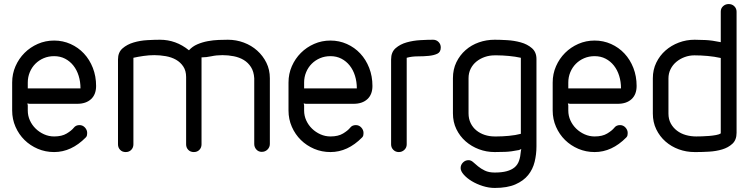

<svg xmlns="http://www.w3.org/2000/svg" viewBox="-20 -750 3693 947"><path d="M117 -314H377Q377 -347 368 -376Q359 -405 342 -426.5Q325 -448 301 -460.5Q277 -473 247 -473Q219 -473 195.5 -463Q172 -453 154.5 -435.5Q137 -418 127 -394Q117 -370 117 -343ZM344 -120Q354 -133 372 -133Q388 -133 399 -121Q410 -109 410 -94Q410 -89 409 -83Q408 -77 403 -72Q332 0 247 0Q204 0 166.5 -16Q129 -32 101 -59.5Q73 -87 56.5 -124.5Q40 -162 40 -205V-343Q40 -386 56.5 -423.5Q73 -461 101 -489Q129 -517 166.5 -533.5Q204 -550 247 -550Q290 -550 328 -533Q366 -516 394 -486Q422 -456 438 -415Q454 -374 454 -326Q454 -284 429 -261Q404 -238 361 -238H125L115 -240L117 -230V-205Q117 -179 127.5 -156Q138 -133 156 -115.5Q174 -98 197.5 -87.5Q221 -77 247 -77Q285 -77 309 -91.5Q333 -106 344 -120Z M638 -38Q638 -22 627.5 -11Q617 0 600 0Q583 0 572.5 -11Q562 -22 562 -38V-457Q562 -492 584.5 -511.5Q607 -531 639 -540.5Q671 -550 706.5 -552Q742 -554 769 -554Q848 -554 912 -502Q929 -521 953.5 -531.5Q978 -542 1005 -547Q1032 -552 1058 -553Q1084 -554 1104 -554Q1145 -554 1182.5 -540Q1220 -526 1248.5 -500.5Q1277 -475 1294 -440.5Q1311 -406 1311 -364V-40Q1311 -24 1299.5 -12.5Q1288 -1 1271 -1Q1255 -1 1244.5 -12.5Q1234 -24 1234 -40V-364Q1232 -397 1218 -419Q1204 -441 1182.5 -454Q1161 -467 1133.5 -472.5Q1106 -478 1077 -478Q1048 -478 1022.5 -472.5Q997 -467 974 -467V-38Q974 -22 963.5 -11Q953 0 936 0Q919 0 908.5 -11Q898 -22 898 -38V-370Q898 -401 884 -422Q870 -443 848 -455.5Q826 -468 797.5 -473Q769 -478 741 -478Q715 -478 687.5 -474Q660 -470 638 -465Z M1480 -314H1740Q1740 -347 1731 -376Q1722 -405 1705 -426.5Q1688 -448 1664 -460.5Q1640 -473 1610 -473Q1582 -473 1558.5 -463Q1535 -453 1517.5 -435.5Q1500 -418 1490 -394Q1480 -370 1480 -343ZM1707 -120Q1717 -133 1735 -133Q1751 -133 1762 -121Q1773 -109 1773 -94Q1773 -89 1772 -83Q1771 -77 1766 -72Q1695 0 1610 0Q1567 0 1529.5 -16Q1492 -32 1464 -59.5Q1436 -87 1419.5 -124.5Q1403 -162 1403 -205V-343Q1403 -386 1419.5 -423.5Q1436 -461 1464 -489Q1492 -517 1529.5 -533.5Q1567 -550 1610 -550Q1653 -550 1691 -533Q1729 -516 1757 -486Q1785 -456 1801 -415Q1817 -374 1817 -326Q1817 -284 1792 -261Q1767 -238 1724 -238H1488L1478 -240L1480 -230V-205Q1480 -179 1490.5 -156Q1501 -133 1519 -115.5Q1537 -98 1560.5 -87.5Q1584 -77 1610 -77Q1648 -77 1672 -91.5Q1696 -106 1707 -120Z M1986 -38Q1986 -22 1974.5 -11Q1963 0 1947 0Q1931 0 1920 -11Q1909 -22 1909 -38V-457Q1909 -493 1931.5 -512.5Q1954 -532 1986 -541Q2018 -550 2053.5 -552Q2089 -554 2116 -554Q2132 -554 2143 -543Q2154 -532 2154 -516Q2154 -493 2137 -485Q2120 -477 2095 -474.5Q2070 -472 2040.5 -472Q2011 -472 1986 -465Z M2549 -465Q2522 -471 2490 -474Q2458 -477 2432 -477H2420Q2394 -477 2371 -469Q2348 -461 2330 -446.5Q2312 -432 2301.5 -411Q2291 -390 2291 -364V-191Q2291 -164 2301.5 -142.5Q2312 -121 2330 -106.5Q2348 -92 2371 -84.5Q2394 -77 2420 -77H2430Q2457 -77 2490 -80Q2523 -83 2549 -90ZM2626 -28Q2626 11 2617 48Q2608 85 2585 113.5Q2562 142 2522 159.5Q2482 177 2420 177Q2391 177 2361 167.5Q2331 158 2307 143.5Q2283 129 2267.5 111.5Q2252 94 2252 79Q2252 63 2263.5 51.5Q2275 40 2291 40Q2303 40 2313.5 49.5Q2324 59 2338 70.5Q2352 82 2371.5 91.5Q2391 101 2420 101Q2455 101 2479 94.5Q2503 88 2518 75.5Q2533 63 2540 43Q2547 23 2549 -4L2551 -15Q2549 -14 2545.5 -12.5Q2542 -11 2540 -10Q2501 -2 2471.5 -1Q2442 0 2420 0Q2379 0 2342 -14Q2305 -28 2276.5 -53Q2248 -78 2231 -113Q2214 -148 2214 -191V-364Q2214 -408 2231 -443Q2248 -478 2276.5 -503Q2305 -528 2342 -541Q2379 -554 2420 -554Q2445 -554 2480.5 -552Q2516 -550 2548.5 -541Q2581 -532 2603.5 -512.5Q2626 -493 2626 -459Z M2783 -314H3043Q3043 -347 3034 -376Q3025 -405 3008 -426.5Q2991 -448 2967 -460.5Q2943 -473 2913 -473Q2885 -473 2861.5 -463Q2838 -453 2820.5 -435.5Q2803 -418 2793 -394Q2783 -370 2783 -343ZM3010 -120Q3020 -133 3038 -133Q3054 -133 3065 -121Q3076 -109 3076 -94Q3076 -89 3075 -83Q3074 -77 3069 -72Q2998 0 2913 0Q2870 0 2832.5 -16Q2795 -32 2767 -59.5Q2739 -87 2722.5 -124.5Q2706 -162 2706 -205V-343Q2706 -386 2722.5 -423.5Q2739 -461 2767 -489Q2795 -517 2832.5 -533.5Q2870 -550 2913 -550Q2956 -550 2994 -533Q3032 -516 3060 -486Q3088 -456 3104 -415Q3120 -374 3120 -326Q3120 -284 3095 -261Q3070 -238 3027 -238H2791L2781 -240L2783 -230V-205Q2783 -179 2793.5 -156Q2804 -133 2822 -115.5Q2840 -98 2863.5 -87.5Q2887 -77 2913 -77Q2951 -77 2975 -91.5Q2999 -106 3010 -120Z M3277 -190Q3277 -162 3288.5 -141Q3300 -120 3319 -105.5Q3338 -91 3362.5 -84Q3387 -77 3414 -77Q3424 -77 3441.5 -77.5Q3459 -78 3477.5 -79.5Q3496 -81 3512 -84Q3528 -87 3535 -92V-464Q3503 -471 3470 -474Q3437 -477 3405 -477Q3380 -477 3357 -468.5Q3334 -460 3316 -445Q3298 -430 3287.5 -409Q3277 -388 3277 -363ZM3200 -364Q3200 -406 3217 -441Q3234 -476 3262.5 -501Q3291 -526 3328 -540Q3365 -554 3406 -554Q3429 -554 3460.5 -552.5Q3492 -551 3535 -542V-693Q3535 -709 3546.5 -719.5Q3558 -730 3574 -730Q3591 -730 3602 -719Q3613 -708 3613 -692V-95Q3613 -60 3592.5 -41Q3572 -22 3542 -13Q3512 -4 3477.5 -2Q3443 0 3415 0H3406Q3365 0 3328 -13.5Q3291 -27 3262.5 -52Q3234 -77 3217 -112Q3200 -147 3200 -190Z"/></svg>

Font: VDS Compensated
Style: Light
Weight: 300
Designer: artmaker
Foundry: artmaker
Version: Version 1.000 2012 initial release